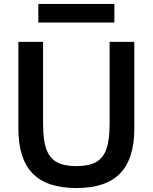

<svg xmlns="http://www.w3.org/2000/svg" viewBox="-20 -942 773 972"><path d="M367 10Q217 10 145 -64Q73 -138 73 -292V-730H198V-315Q198 -235 214 -188.5Q230 -142 267 -121.5Q304 -101 367 -101Q429 -101 466 -121.5Q503 -142 519 -188.5Q535 -235 535 -315V-730H660V-292Q660 -138 588 -64Q516 10 367 10ZM174 -828V-922H559V-828Z"/></svg>

Font: M PLUS 2 SemiBold
Style: Regular
Weight: 600
Designer: Coji Morishita
Foundry: UNDERFOREST DESIGN
Version: Version 1.001